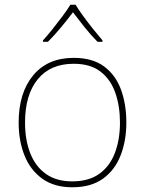

<svg xmlns="http://www.w3.org/2000/svg" viewBox="-20 -783 615 813"><path d="M515 -264Q515 -187 490.5 -124.5Q466 -62 415.5 -26Q365 10 286 10Q210 10 159.5 -26Q109 -62 84 -124Q59 -186 59 -264Q59 -390 120.5 -464Q182 -538 292 -538Q372 -538 421 -501.5Q470 -465 492.5 -403Q515 -341 515 -264ZM86 -264Q86 -191 108 -134.5Q130 -78 174.5 -46.5Q219 -15 286 -15Q356 -15 400.5 -47Q445 -79 466.5 -135.5Q488 -192 488 -264Q488 -333 468.5 -389.5Q449 -446 406 -479.5Q363 -513 292 -513Q193 -513 139.5 -447Q86 -381 86 -264ZM300 -763Q312 -743 332 -715.5Q352 -688 374 -660.5Q396 -633 414 -612V-606H393Q365 -634 337.5 -668.5Q310 -703 289 -731Q268 -703 239.5 -668.5Q211 -634 183 -606H162V-612Q181 -633 203 -660.5Q225 -688 245.5 -715.5Q266 -743 278 -763Z"/></svg>

Font: Noto Sans Bengali UI Thin
Style: Regular
Weight: 100
Designer: Jelle Bosma - Monotype Design Team
Foundry: Monotype Imaging Inc.
Version: Version 2.003; ttfautohint (v1.8.4.7-5d5b)